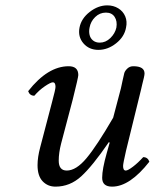

<svg xmlns="http://www.w3.org/2000/svg" viewBox="-20 -686 577 716"><path d="M506 -352 450 -124Q439 -76 439 -67Q439 -50 449 -50Q457 -50 476 -64.5Q495 -79 514 -100Q531 -100 537 -83Q464 10 398 10Q361 10 361 -23Q361 -55 378 -115L389 -154L386 -156Q325 -67 283 -28.5Q241 10 187 10Q158 10 139 -10Q120 -30 120 -70Q120 -100 130 -137L174 -305Q187 -353 187 -362Q187 -379 177 -379Q169 -379 147.5 -364.5Q126 -350 108 -329Q91 -329 85 -346Q158 -439 236 -439Q272 -439 272 -406Q272 -398 251 -314L208 -151Q199 -116 199 -87Q199 -50 229 -50Q264 -50 302.5 -96Q341 -142 402 -247L431 -357Q433 -365 437 -385Q441 -405 443.5 -413.5Q446 -422 455 -430.5Q464 -439 477 -439Q519 -439 519 -412Q519 -407 516.5 -396Q514 -385 510.5 -371.5Q507 -358 506 -352ZM375 -639Q352 -639 335 -622.5Q318 -606 314 -583Q311 -569 314 -556Q317 -543 327 -535Q337 -527 352 -527Q374 -527 391.5 -544Q409 -561 414 -583Q418 -607 407.5 -623Q397 -639 375 -639ZM380 -666Q403 -666 421 -655Q439 -644 447 -625Q455 -606 450 -583Q444 -549 413 -524.5Q382 -500 347 -500Q312 -500 291 -524.5Q270 -549 276.5 -583Q283 -617 314.5 -641.5Q346 -666 380 -666Z"/></svg>

Font: Linux Libertine O
Style: Italic
Weight: 400
Italic angle: -12°
Designer: Philipp H. Poll
Foundry: Philipp H. Poll
Version: Version 5.1.6